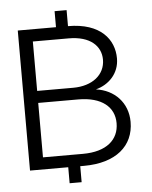

<svg xmlns="http://www.w3.org/2000/svg" viewBox="-58 -828 756 956"><g transform="rotate(-5 320.0 -350.0)"><path d="M311 -780H251V-700H60V0H251V80H311V0H330C490 0 580 -78 580 -198C580 -294 514 -362 422 -374C487 -391 540 -443 540 -519C540 -613 474 -700 311 -700ZM130 -60V-332H330C448 -332 510 -278 510 -198C510 -115 448 -60 330 -60ZM130 -392V-639H310C416 -639 470 -587 470 -519C470 -443 406 -392 310 -392Z"/></g></svg>

Font: Gully Light
Style: Regular
Weight: 300
Designer: jaikishan Patel
Foundry: MagicType
Version: Version 1.000;Glyphs 3.2 (3242)